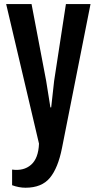

<svg xmlns="http://www.w3.org/2000/svg" viewBox="-20 -692 474 930"><path d="M38.6 129.4Q94.7 137.2 130.4 106.2Q166 75.2 168.9 3.9L9.8 -672.4H132.8L203.6 -300.3L224.1 -171.9H228L242.2 -300.3L299.3 -672.4H418.5L280.3 24.9Q261.2 121.6 221.7 169.4Q182.1 217.3 103.5 217.3Q71.8 217.3 38.6 205.1Z"/></svg>

Font: Fjalla One
Style: Regular
Weight: 400
Designer: Irina Smirnova, Eben Sorkin
Foundry: Sorkin Type
Version: Version 1.002; ttfautohint (v1.8.4.7-5d5b);gftools[0.9.25]